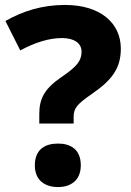

<svg xmlns="http://www.w3.org/2000/svg" viewBox="-20 -744 530 777"><path d="M139 -283V-244H278V-271C278 -307 293 -323 352 -364C432 -419 469 -467 469 -547C469 -651 386 -724 243 -724C149 -724 70 -698 2 -659L62 -540C122 -572 178 -590 231 -590C279 -590 310 -570 310 -535C310 -499 293 -476 230 -433C161 -386 139 -346 139 -283ZM121 -75C121 -13 163 13 215 13C265 13 307 -13 307 -75C307 -140 265 -163 215 -163C163 -163 121 -140 121 -75Z"/></svg>

Font: Noto Sans Ethiopic ExtraBold
Style: Regular
Weight: 800
Designer: Monotype Design Team
Foundry: Monotype Imaging Inc.
Version: Version 2.102